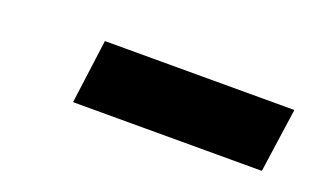

<svg xmlns="http://www.w3.org/2000/svg" viewBox="-31 -848 455 280"><g transform="rotate(20 196.5 -708.0)"><path d="M378.9 -658.2H85.9L99.1 -757.8H393.1Z"/></g></svg>

Font: FiraGO SemiBold
Style: Italic
Weight: 600
Italic angle: -8°
Designer: bBox Type GmbH
Foundry: bBox Type GmbH
Version: Version 1.001;PS 001.001;hotconv 1.0.88;makeotf.lib2.5.64775